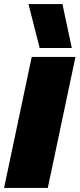

<svg xmlns="http://www.w3.org/2000/svg" viewBox="-37 -924 391 944"><path d="M158 -688 103 -904H270L316 -688ZM-17 0 119 -644H334L198 0Z"/></svg>

Font: Kanit ExtraBold
Style: Italic
Weight: 800
Italic angle: -12°
Designer: Katatrad Team
Foundry: CadsonDemak
Version: Version 2.000; ttfautohint (v1.8.3)